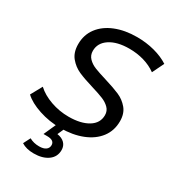

<svg xmlns="http://www.w3.org/2000/svg" viewBox="-219 -829 1060 1173"><g transform="rotate(30 311.5 -242.0)"><path d="M6 -77 50 -157Q90 -120 151 -98.5Q212 -77 277 -77Q363 -77 414.5 -108.5Q466 -140 466 -196Q466 -226 446 -246Q426 -266 397 -278Q368 -290 315 -306Q248 -326 207 -344Q166 -362 136.5 -397.5Q107 -433 107 -491Q107 -557 144 -606Q181 -655 247 -681.5Q313 -708 398 -708Q463 -708 521.5 -692.5Q580 -677 623 -649L583 -567Q544 -595 495.5 -609Q447 -623 393 -623Q307 -623 256 -589.5Q205 -556 205 -500Q205 -469 225.5 -448Q246 -427 276.5 -415Q307 -403 360 -387Q426 -367 466.5 -349.5Q507 -332 535.5 -298Q564 -264 564 -210Q564 -143 526.5 -94Q489 -45 422 -18.5Q355 8 268 8Q190 8 117.5 -16Q45 -40 6 -77ZM118 202 143 153Q173 170 212 170Q243 170 259 158Q275 146 275 126Q275 91 224 91H198L242 -7H297L272 49Q306 54 324.5 73Q343 92 343 121Q343 169 305 196.5Q267 224 205 224Q152 224 118 202Z"/></g></svg>

Font: Montserrat Alternates Medium
Style: Italic
Weight: 500
Italic angle: -11.3°
Designer: Julieta Ulanovsky
Foundry: Julieta Ulanovsky
Version: Version 7.200